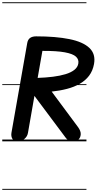

<svg xmlns="http://www.w3.org/2000/svg" viewBox="-25 -1250 855 1698"><path d="M132 0Q98 0 84.5 -22.5Q71 -45 76.5 -77L216 -870Q221.5 -900.5 241.2 -914.5Q261 -928.5 294.5 -928.5Q468.5 -928.5 588.5 -904.2Q708.5 -880 765.5 -826.2Q822.5 -772.5 806.5 -684Q795.5 -623.5 762.8 -580.2Q730 -537 680.2 -508.8Q630.5 -480.5 567.2 -464Q504 -447.5 432 -440L664 -127.5Q690.5 -92 689 -63Q687.5 -34 669.8 -17Q652 0 629 0Q615 0 593.5 -5.2Q572 -10.5 555.5 -32.5L279.5 -402L222.5 -76Q217.5 -43.5 191.5 -21.8Q165.5 0 132 0ZM308 -561Q381 -563.5 444 -571.5Q507 -579.5 555.2 -594.2Q603.5 -609 632.8 -632.2Q662 -655.5 667.5 -687.5Q674 -723.5 647 -748.8Q620 -774 548.8 -787.2Q477.5 -800.5 350 -800ZM132 0Q98 0 84.5 -22.5Q71 -45 76.5 -77L216 -870Q221.5 -900.5 241.2 -914.5Q261 -928.5 294.5 -928.5Q468.5 -928.5 588.5 -904.2Q708.5 -880 765.5 -826.2Q822.5 -772.5 806.5 -684Q795.5 -623.5 762.8 -580.2Q730 -537 680.2 -508.8Q630.5 -480.5 567.2 -464Q504 -447.5 432 -440L664 -127.5Q690.5 -92 689 -63Q687.5 -34 669.8 -17Q652 0 629 0Q615 0 593.5 -5.2Q572 -10.5 555.5 -32.5L279.5 -402L222.5 -76Q217.5 -43.5 191.5 -21.8Q165.5 0 132 0ZM308 -561Q381 -563.5 444 -571.5Q507 -579.5 555.2 -594.2Q603.5 -609 632.8 -632.2Q662 -655.5 667.5 -687.5Q674 -723.5 647 -748.8Q620 -774 548.8 -787.2Q477.5 -800.5 350 -800ZM-5 420.5H739.5V428.5H-5ZM-5 -16H739.5V0H-5ZM-5 -505.5H739.5V-497.5H-5ZM-5 -1230H739.5V-1222H-5Z"/></svg>

Font: Edu VIC WA NT Pre Guide
Style: Regular
Weight: 400
Designer: Tina and Corey Anderson, Eben Sorkin, Mirko Velimirovic
Foundry: Google for Education
Version: Version 1.000